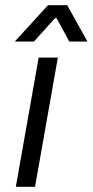

<svg xmlns="http://www.w3.org/2000/svg" viewBox="-20 -720 357 740"><path d="M129 -498H203L115 0H41ZM165 -700H239L317 -560H247L198 -650H192L111 -560H37Z"/></svg>

Font: Chakra Petch
Style: Italic
Weight: 400
Italic angle: -10°
Designer: Katatrad Aksorn Co.,Ltd.
Foundry: Cadson Demak Co.,Ltd.
Version: Version 1.000; ttfautohint (v1.6)